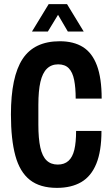

<svg xmlns="http://www.w3.org/2000/svg" viewBox="-20 -899 542 931"><path d="M256 12Q174 12 125 -26.5Q76 -65 54.5 -144Q33 -223 33 -344Q33 -527 89.5 -613Q146 -699 270 -699Q337 -699 382 -671Q427 -643 450 -581.5Q473 -520 473 -421H347Q347 -474 339.5 -511.5Q332 -549 313.5 -568Q295 -587 262 -587Q229 -587 207.5 -566Q186 -545 176 -502Q166 -459 166 -390V-295Q166 -227 175.5 -184Q185 -141 206 -121Q227 -101 260 -101Q292 -101 312 -119Q332 -137 340.5 -173Q349 -209 349 -264H472Q472 -166 447 -105Q422 -44 374 -16Q326 12 256 12ZM135 -746 216 -879H305L386 -746H309L241 -862L282 -861L212 -746Z"/></svg>

Font: Archivo ExtraCondensed
Style: Bold
Weight: 700
Width: 2
Designer: Hector Gatti
Foundry: Omnibus-Type
Version: Version 2.001